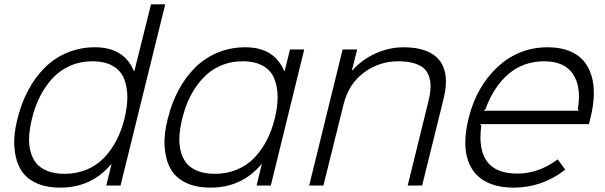

<svg xmlns="http://www.w3.org/2000/svg" viewBox="-20 -859 2800 889"><path d="M556.2 -309.1Q569.8 -364.3 569.6 -410.6Q569.3 -457 554.4 -494.6Q539.6 -532.2 502.4 -553.7Q465.3 -575.2 408.2 -575.2Q351.1 -575.2 303.2 -553.7Q255.4 -532.2 221.4 -494.6Q187.5 -457 164.3 -410.6Q141.1 -364.3 127.9 -309.1Q117.2 -265.6 115 -228.3Q112.8 -190.9 121.1 -158.4Q129.4 -126 148.2 -103Q167 -80.1 200.2 -67.1Q233.4 -54.2 278.8 -54.2Q335 -54.2 382.1 -74Q429.2 -93.8 462.6 -129.2Q496.1 -164.6 519.3 -209.5Q542.5 -254.4 556.2 -309.1ZM745.1 -838.9 538.1 0H472.2L496.1 -98.1H494.1Q403.3 9.8 258.8 9.8Q190.4 9.8 143.1 -13.7Q95.7 -37.1 73 -79.1Q50.3 -121.1 46.4 -179.9Q42.5 -238.8 61 -309.1Q78.6 -381.3 110.6 -441.2Q142.6 -501 187.3 -545.7Q231.9 -590.3 291.5 -615.2Q351.1 -640.1 419.9 -640.1Q554.2 -640.1 600.1 -529.8H602.1L679.2 -838.9Z M1252 -309.1Q1265.6 -364.3 1265.4 -410.6Q1265.1 -457 1250.2 -494.6Q1235.4 -532.2 1198.2 -553.7Q1161.1 -575.2 1104 -575.2Q1046.9 -575.2 999 -553.7Q951.2 -532.2 917.2 -494.6Q883.3 -457 860.1 -410.6Q836.9 -364.3 823.7 -309.1Q813 -265.6 810.8 -228.3Q808.6 -190.9 816.9 -158.4Q825.2 -126 844 -103Q862.8 -80.1 896 -67.1Q929.2 -54.2 974.6 -54.2Q1030.8 -54.2 1077.9 -74Q1125 -93.8 1158.4 -129.2Q1191.9 -164.6 1215.1 -209.5Q1238.3 -254.4 1252 -309.1ZM1388.7 -629.9 1233.9 0H1168L1191.9 -98.1H1189.9Q1099.1 9.8 954.6 9.8Q886.2 9.8 838.9 -13.7Q791.5 -37.1 768.8 -79.1Q746.1 -121.1 742.2 -179.9Q738.3 -238.8 756.8 -309.1Q774.4 -381.3 806.4 -441.2Q838.4 -501 883.1 -545.7Q927.7 -590.3 987.3 -615.2Q1046.9 -640.1 1115.7 -640.1Q1250 -640.1 1295.9 -529.8H1297.9L1322.8 -629.9Z M2034.7 -404.8 1934.6 0H1867.7L1962.4 -384.8Q1971.2 -419.4 1973.1 -446.5Q1975.1 -473.6 1968.5 -498.5Q1961.9 -523.4 1945.6 -539.8Q1929.2 -556.2 1898.4 -565.7Q1867.7 -575.2 1823.7 -575.2Q1736.3 -575.2 1665.5 -523.2Q1594.7 -471.2 1570.8 -376L1477.5 0H1411.6L1566.4 -629.9H1633.8L1609.4 -533.2H1611.8Q1656.2 -583.5 1719.5 -611.8Q1782.7 -640.1 1848.6 -640.1Q1967.3 -640.1 2014.9 -579.3Q2062.5 -518.6 2034.7 -404.8Z M2219.2 -346.2H2660.6L2655.3 -353Q2672.9 -457 2633.1 -516.1Q2593.3 -575.2 2499.5 -575.2Q2403.8 -575.2 2335 -516.8Q2266.1 -458.5 2227.5 -353ZM2713.4 -310.1Q2712.4 -303.2 2709.7 -294.4Q2707 -285.6 2706.5 -284.2H2202.6L2208.5 -277.8Q2178.7 -55.2 2375.5 -55.2Q2474.1 -55.2 2562.5 -121.1L2597.2 -73.2Q2490.2 9.8 2358.4 9.8Q2300.3 9.8 2256.8 -5.9Q2213.4 -21.5 2186.5 -49.6Q2159.7 -77.6 2146.5 -117.4Q2133.3 -157.2 2134.5 -205.6Q2135.7 -253.9 2149.4 -310.1Q2186 -458.5 2284.4 -549.3Q2382.8 -640.1 2515.6 -640.1Q2571.3 -640.1 2613 -624.3Q2654.8 -608.4 2680.4 -579.3Q2706.1 -550.3 2718.5 -509.5Q2731 -468.8 2729.5 -418.5Q2728 -368.2 2713.4 -310.1Z"/></svg>

Font: Sinkin Sans 300 Light Italic
Style: Regular
Weight: 300
Italic angle: -112°
Designer: Keith Bates
Foundry: K-Type
Version: Sinkin Sans (version 1.0)  by Keith Bates   •   © 2014   www